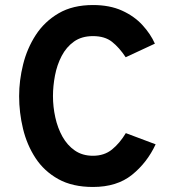

<svg xmlns="http://www.w3.org/2000/svg" viewBox="-20 -732 678 763"><path d="M349.5 11Q268 11 211.8 -20.2Q155.5 -51.5 121.2 -103.8Q87 -156 71.5 -220.2Q56 -284.5 56 -350Q56 -412 71.8 -475.8Q87.5 -539.5 122.2 -593Q157 -646.5 213 -679.2Q269 -712 349.5 -712Q416 -712 465 -689.8Q514 -667.5 546.2 -632.2Q578.5 -597 595.5 -558.5L479.5 -504.5Q454 -543 425.2 -565.8Q396.5 -588.5 349.5 -588.5Q304.5 -588.5 274 -566.8Q243.5 -545 225 -509.5Q206.5 -474 198.5 -432Q190.5 -390 190.5 -350Q190.5 -307.5 199.8 -265.5Q209 -223.5 228.2 -189Q247.5 -154.5 277.5 -133.8Q307.5 -113 349.5 -113Q394.5 -113 425.2 -138Q456 -163 480 -203L598.5 -158.5Q564.5 -85.5 504.5 -37.2Q444.5 11 349.5 11Z"/></svg>

Font: Overpass
Style: Bold
Weight: 700
Designer: Delve Withrington, Dave Bailey, Thomas Jockin
Foundry: Delve Fonts LLC
Version: Version 4.000; ttfautohint (v1.8.3)